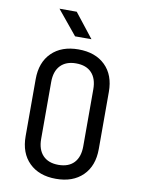

<svg xmlns="http://www.w3.org/2000/svg" viewBox="-102 -1018 804 1096"><g transform="rotate(10 300.0 -470.0)"><path d="M300 10Q202 10 145 -46Q88 -102 88 -200V-530Q88 -628 145 -684Q202 -740 300 -740Q398 -740 455 -684.5Q512 -629 512 -531V-200Q512 -102 455 -46Q398 10 300 10ZM300 -71Q359 -71 390.5 -104.5Q422 -138 422 -200V-530Q422 -592 390.5 -625.5Q359 -659 300 -659Q242 -659 210 -625.5Q178 -592 178 -530V-200Q178 -138 210 -104.5Q242 -71 300 -71ZM267 -810 152 -950H252L362 -810Z"/></g></svg>

Font: NKDuy Mono
Style: Regular
Weight: 400
Monospace: yes
Designer: NKDuy
Foundry: NKDuy
Version: Version 2.251; ttfautohint (v1.8.4.7-5d5b)